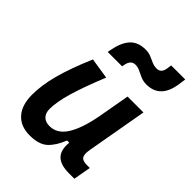

<svg xmlns="http://www.w3.org/2000/svg" viewBox="-231 -922 1048 1048"><g transform="rotate(45 293.0 -398.0)"><path d="M189 10.3Q118.2 10.3 79.6 -33.4Q41 -77.1 41 -156.7Q41 -229.5 64.5 -317.4Q87.9 -405.3 140.1 -527.3L261.2 -508.3Q210.4 -383.3 187 -302.7Q163.6 -222.2 163.6 -168.9Q163.6 -137.2 180.9 -119.6Q198.2 -102.1 229.5 -102.1Q287.6 -102.1 324.7 -159.7Q361.8 -217.3 382.8 -325.7V-325.2L417 -517.6H539.6L477.5 -166Q470.7 -127 481 -111.6Q491.2 -96.2 524.4 -96.2H546.9L528.8 4.9H487.8Q421.9 4.9 392.8 -24.2Q363.8 -53.2 370.1 -114.7H353Q330.6 -56.2 295.7 -22.9Q260.7 10.3 189 10.3ZM168 -613.3 171.4 -630.9Q184.1 -699.7 215.8 -734.4Q247.6 -769 305.2 -769Q329.6 -769 347.9 -761.2Q366.2 -753.4 383.5 -745.6Q400.9 -737.8 421.4 -737.8Q454.1 -737.8 460.9 -776.9L465.3 -806.2H573.7L567.4 -761.7Q548.3 -636.7 442.9 -636.7Q418 -636.7 397.9 -645.5Q377.9 -654.3 360.6 -662.8Q343.3 -671.4 325.7 -671.4Q291 -671.4 282.7 -630.4L279.3 -613.3Z"/></g></svg>

Font: Cascadia Code PL SemiBold
Style: Italic
Weight: 600
Italic angle: -10°
Monospace: yes
Designer: Aaron Bell
Foundry: Saja Typeworks
Version: Version 2404.023; ttfautohint (v1.8.4)